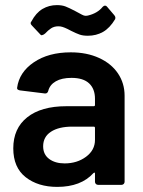

<svg xmlns="http://www.w3.org/2000/svg" viewBox="-20 -724 562 752"><path d="M257 -519Q320 -519 368 -497Q416 -475 442 -436.5Q468 -398 468 -349V-12Q468 -7 464.5 -3.5Q461 0 456 0H364Q359 0 355.5 -3.5Q352 -7 352 -12V-44Q352 -47 351 -47.5Q350 -48 349 -48Q348 -48 346 -46Q297 8 204 8Q129 8 80.5 -30Q32 -68 32 -143Q32 -221 86.5 -264.5Q141 -308 240 -308H347Q352 -308 352 -313V-337Q352 -376 329 -397.5Q306 -419 260 -419Q222 -419 198.5 -405.5Q175 -392 169 -368Q166 -358 158 -358Q157 -358 155 -358L58 -370Q53 -371 50 -373Q47 -375 47 -378Q47 -379 47 -380Q55 -441 112.5 -480Q170 -519 257 -519ZM233 -84Q282 -84 317 -110Q352 -136 352 -176V-223Q352 -228 347 -228H263Q210 -228 179.5 -208Q149 -188 149 -151Q149 -119 172.5 -101.5Q196 -84 233 -84ZM324 -584Q305 -584 292 -588.5Q279 -593 259 -603Q256 -605 244.5 -610.5Q233 -616 225 -618.5Q217 -621 209 -621Q192 -621 180 -613Q168 -605 157 -593Q152 -588 144 -586Q143 -586 143 -586Q140 -586 137 -590L105 -624Q100 -629 100 -633Q100 -637 103 -640Q121 -674 146.5 -689Q172 -704 203 -704Q223 -704 237 -698.5Q251 -693 274 -681Q293 -671 301 -666.5Q309 -662 316 -662Q320 -662 324 -663Q362 -672 382 -697Q387 -702 391 -702Q396 -702 399 -698L428 -664Q432 -659 432 -654Q432 -652 431 -649Q410 -614 383.5 -599Q357 -584 324 -584Z"/></svg>

Font: LinhAnh SemBd
Style: Regular
Weight: 600
Monospace: yes
Designer: Jeremy Tribby
Foundry: Tribby Type
Version: Version 1.408